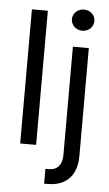

<svg xmlns="http://www.w3.org/2000/svg" viewBox="-61 -768 572 1008"><g transform="rotate(5 224.5 -264.5)"><path d="M151.4 0H67.4V-707H151.4ZM382.8 -530.3V38.1Q382.8 87.9 365.7 124Q348.6 160.2 314 179.7Q279.3 199.2 228.5 199.2Q219.7 199.2 210.9 199.2V121.1Q219.7 121.1 227.5 121.1Q252 121.1 267.6 111.3Q283.2 101.6 291 83Q298.8 64.5 298.8 38.1V-530.3ZM281.2 -673.8Q281.2 -689.5 289.1 -702.1Q296.9 -714.8 310.5 -722.2Q324.2 -729.5 339.8 -729.5Q356.4 -729.5 370.1 -722.2Q383.8 -714.8 391.6 -702.1Q399.4 -689.5 399.4 -673.8Q399.4 -659.2 391.6 -646Q383.8 -632.8 370.1 -625.5Q356.4 -618.2 339.8 -618.2Q324.2 -618.2 310.5 -625.5Q296.9 -632.8 289.1 -646Q281.2 -659.2 281.2 -673.8Z"/></g></svg>

Font: Pretendard Std Variable
Style: Regular
Weight: 400
Designer: Base glyphs from Inter by Rasmus Andersson; Hangeul glyphs from Noto Sans CJK(Source Han Sans) by Jang Soo-young and Kan
Foundry: Kil Hyung-jin
Version: Version 1.309;Glyphs 3.2 (3225)